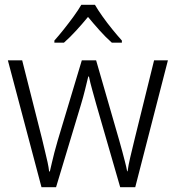

<svg xmlns="http://www.w3.org/2000/svg" viewBox="-20 -785 736 805"><path d="M384 -346Q375 -379 366.5 -409Q358 -439 353 -464H350Q344 -439 336.5 -408.5Q329 -378 319 -345L215 0H154L13 -532H73L156 -204Q163 -174 169 -149.5Q175 -125 179.5 -104.5Q184 -84 186 -66H189Q193 -83 197.5 -102.5Q202 -122 208 -145.5Q214 -169 222 -196L323 -532H383L480 -196Q487 -172 493 -149Q499 -126 504.5 -105Q510 -84 513 -67H515Q518 -91 526 -125Q534 -159 545 -204L626 -532H684L547 0H484ZM378 -765Q390 -744 409.5 -716.5Q429 -689 451 -662Q473 -635 491 -615V-606H449Q424 -628 398 -657Q372 -686 349 -714Q326 -686 300 -657.5Q274 -629 248 -606H208V-615Q226 -635 247.5 -662Q269 -689 289 -716.5Q309 -744 321 -765Z"/></svg>

Font: Noto Sans Display Light
Style: Regular
Weight: 300
Designer: Monotype Design Team
Foundry: Monotype Imaging Inc.
Version: Version 2.003